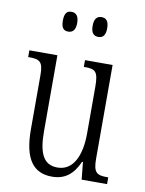

<svg xmlns="http://www.w3.org/2000/svg" viewBox="-85 -801 655 870"><g transform="rotate(10 243.0 -365.5)"><path d="M312 -650C331 -650 345 -661 345 -695C345 -730 331 -741 312 -741C292 -741 278 -730 278 -695C278 -661 292 -650 312 -650ZM173 -650C192 -650 207 -661 207 -695C207 -730 192 -741 173 -741C153 -741 141 -730 141 -695C141 -661 153 -650 173 -650ZM215 10C272 10 311 -18 338 -80H342L350 0H467V-31H464C416 -31 398 -38 398 -105V-536H271V-505H274C324 -505 338 -497 338 -424V-210C338 -111 306 -35 232 -35C168 -35 144 -85 144 -186V-536H15V-505H19C67 -505 84 -497 84 -435V-185C84 -46 130 10 215 10Z"/></g></svg>

Font: Noto Serif Bengali ExtraCondensed Light
Style: Regular
Weight: 300
Width: 2
Designer: Juan Bruce, Universal Thirst, Indian Type Foundry and the Monotype Design Team.
Foundry: Monotype Imaging Inc.
Version: Version 2.003